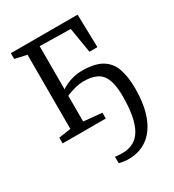

<svg xmlns="http://www.w3.org/2000/svg" viewBox="-186 -645 901 992"><g transform="rotate(-30 264.0 -149.0)"><path d="M287 241Q274 241 257 238.5Q240 236 232 233L231.5 195Q238.5 196 251.2 197Q264 198 274.5 198Q352 198 387.5 135.5Q423 73 423 -55Q423 -146.5 392.5 -185.2Q362 -224 286 -224Q259.5 -224 227.5 -215.2Q195.5 -206.5 175.5 -196.5V-233.5Q188 -243.5 208.2 -253.2Q228.5 -263 253.5 -269.2Q278.5 -275.5 305.5 -275.5Q380.5 -275.5 422.8 -250.5Q465 -225.5 482 -177.2Q499 -129 499 -59.5Q499 38 473.5 105Q448 172 400.5 206.5Q353 241 287 241ZM32 0V-34.5L104 -45V-487.5L33.5 -503V-537.5H431.5L436.5 -341H389L364 -491L180.5 -494.5V-45L289.5 -34.5V0Z"/></g></svg>

Font: Merriweather 60pt Light
Style: Regular
Weight: 300
Version: Version 2.100